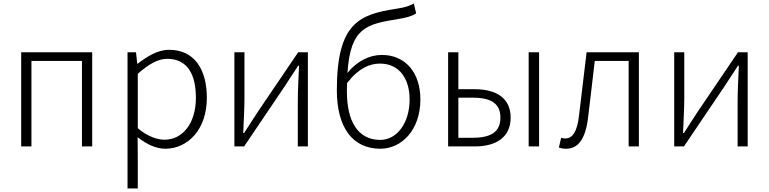

<svg xmlns="http://www.w3.org/2000/svg" viewBox="-20 -829 4353 1087"><path d="M100 0H158V-484H444V0H502V-533H100Z M702 238H760V46L759 -52C813 -10 866 13 916 13C1041 13 1151 -93 1151 -275C1151 -439 1079 -547 937 -547C872 -547 811 -508 759 -468H757L750 -533H702ZM911 -38C872 -38 817 -55 760 -103V-411C822 -466 875 -496 926 -496C1045 -496 1089 -403 1089 -275C1089 -132 1015 -38 911 -38Z M1307 0H1362L1593 -342C1614 -374 1647 -424 1668 -457H1673C1670 -386 1666 -315 1666 -256V0H1723V-533H1668L1437 -192C1416 -159 1383 -109 1362 -76H1357C1360 -147 1364 -219 1364 -276V-533H1307Z M2133 -37C2006 -37 1944 -142 1944 -311C1944 -328 1944 -344 1945 -359C2010 -443 2073 -469 2131 -469C2241 -469 2299 -383 2299 -266C2299 -131 2226 -37 2133 -37ZM2323 -809C2291 -793 2278 -788 2221 -779C2015 -747 1887 -699 1887 -318C1887 -105 1978 13 2133 13C2255 13 2360 -94 2360 -266C2360 -418 2275 -518 2142 -518C2071 -518 2000 -482 1947 -416C1964 -673 2054 -692 2233 -721C2276 -728 2307 -735 2336 -753Z M2517 0H2667C2792 0 2871 -54 2871 -163C2871 -272 2792 -324 2667 -324H2575V-533H2517ZM2575 -49V-276H2656C2762 -276 2813 -242 2813 -163C2813 -84 2762 -49 2656 -49ZM2973 0H3032V-533H2973Z M3186 13C3253 13 3295 -43 3309 -161C3322 -269 3335 -376 3347 -484H3539V0H3597V-533H3301C3287 -413 3272 -294 3258 -174C3248 -85 3222 -45 3180 -45C3171 -45 3164 -47 3157 -49L3144 6C3157 11 3168 13 3186 13Z M3797 0H3852L4083 -342C4104 -374 4137 -424 4158 -457H4163C4160 -386 4156 -315 4156 -256V0H4213V-533H4158L3927 -192C3906 -159 3873 -109 3852 -76H3847C3850 -147 3854 -219 3854 -276V-533H3797Z"/></svg>

Font: Noto Sans CJK JP Light
Style: Regular
Weight: 300
Designer: Ryoko NISHIZUKA (kana & ideographs); Paul D. Hunt (Latin, Greek & Cyrillic); Wenlong ZHANG (bopomofo); Sandoll Communica
Foundry: Adobe Systems Incorporated
Version: Version 1.004;PS 1.004;hotconv 1.0.82;makeotf.lib2.5.63406